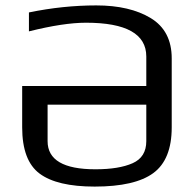

<svg xmlns="http://www.w3.org/2000/svg" viewBox="-20 -680 721 710"><path d="M62 -362H521V-471Q521 -596 298 -596Q215 -596 87 -564V-634Q213 -660 336 -660Q460 -660 537.5 -613Q615 -566 615 -464V-209Q615 -90 547 -40Q479 10 330 10Q191 10 126.5 -38Q62 -86 62 -209ZM156 -293V-158Q156 -54 333 -54Q420 -54 470.5 -76.5Q521 -99 521 -158V-293Z"/></svg>

Font: Play
Style: Regular
Weight: 400
Designer: Jonas Hecksher
Foundry: Jonas Hecksher, Playtypeª, e-types AS
Version: Version 1.002